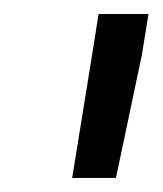

<svg xmlns="http://www.w3.org/2000/svg" viewBox="-20 -770 232 274"><path d="M145.5 -516.1 182.6 -692.4 191.9 -750H120.6L112.8 -700.2L83 -516.1Z"/></svg>

Font: Roboto Condensed
Style: Italic
Weight: 400
Designer: Google
Version: Version 1.000;PS 001.000;hotconv 1.0.88;makeotf.lib2.5.64775